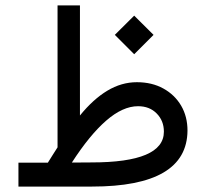

<svg xmlns="http://www.w3.org/2000/svg" viewBox="-20 -687 758 707"><path d="M402.8 -558.6 474.1 -629.4 545.4 -558.6 474.1 -487.3ZM156.2 -87.9Q165 -102.1 174.1 -116.5Q183.1 -130.9 191.9 -144.5V-667H274.4V-261.7Q323.2 -321.8 375.2 -353Q427.2 -384.3 483.9 -384.3Q539.6 -384.3 581.5 -361.1Q623.5 -337.9 647 -297.9Q670.4 -257.8 670.4 -206.1Q668.9 0 318.8 0H47.9V-87.9ZM316.9 -88.9Q583.5 -88.9 583.5 -202.1Q583.5 -242.2 557.1 -269Q530.8 -295.9 488.3 -295.9Q432.1 -295.9 371.1 -242.9Q310.1 -189.9 244.6 -88.4Z"/></svg>

Font: Vazir FD
Style: Regular-FD
Weight: 400
Designer: Saber Rastikerdar
Foundry: Saber Rastikerdar
Version: Version 30.0.0